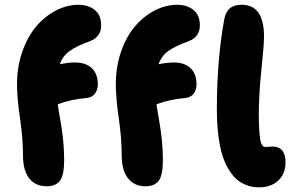

<svg xmlns="http://www.w3.org/2000/svg" viewBox="-20 -780 1247 811"><path d="M176.8 6.8Q129.9 6.8 103.5 -26.4Q77.1 -59.6 77.1 -125Q77.1 -194.3 64.5 -280.5Q51.8 -366.7 51.8 -423.8Q51.8 -497.1 74 -561Q96.2 -625 132.6 -668Q168.9 -710.9 215.8 -735.4Q262.7 -759.8 312 -759.8Q352.5 -759.8 379.9 -738.3Q407.2 -716.8 407.2 -672.9Q407.2 -624 359.9 -606Q301.8 -585 273.2 -564Q244.6 -543 232.9 -508.8Q269 -516.1 296.9 -516.1Q342.3 -516.1 367.7 -492.2Q393.1 -468.3 393.1 -423.8Q393.1 -400.9 381.1 -384.5Q369.1 -368.2 346.2 -366.2Q281.7 -360.8 224.1 -339.8Q226.1 -322.3 233.9 -278.6Q241.7 -234.9 246.3 -192.6Q251 -150.4 251 -104Q251 -40.5 233.4 -16.8Q215.8 6.8 176.8 6.8ZM594.2 6.8Q547.4 6.8 520.8 -26.6Q494.1 -60.1 494.1 -125Q494.1 -194.3 481.7 -280.5Q469.2 -366.7 469.2 -423.8Q469.2 -497.6 491.2 -561.3Q513.2 -625 549.6 -668Q585.9 -710.9 632.8 -735.4Q679.7 -759.8 729 -759.8Q769.5 -759.8 796.9 -738.3Q824.2 -716.8 824.2 -672.9Q824.2 -624 776.9 -606Q718.8 -585 690.2 -564Q661.6 -543 649.9 -508.8Q686 -516.1 713.9 -516.1Q759.3 -516.1 784.7 -492.2Q810.1 -468.3 810.1 -423.8Q810.1 -400.9 798.1 -384.5Q786.1 -368.2 763.2 -366.2Q698.7 -360.8 641.1 -339.8Q643.1 -322.3 650.9 -278.6Q658.7 -234.9 663.3 -192.6Q668 -150.4 668 -104Q668 -40.5 650.6 -16.8Q633.3 6.8 594.2 6.8ZM1075.2 11.2Q1059.1 11.2 1044.7 8.8Q1030.3 6.3 1011.5 -2.2Q992.7 -10.7 977.3 -24.7Q961.9 -38.6 946.3 -63.7Q930.7 -88.9 919.9 -122.3Q909.2 -155.8 902.6 -205.8Q896 -255.9 896 -316.9Q896 -526.9 926.8 -695.8Q932.6 -729 950.4 -744.4Q968.3 -759.8 1001 -759.8Q1095.2 -759.8 1095.2 -625Q1095.2 -591.8 1084.2 -485.6Q1073.2 -379.4 1073.2 -296.9Q1073.2 -258.3 1075 -231.7Q1076.7 -205.1 1079.1 -190.9Q1081.5 -176.8 1085.9 -169.4Q1090.3 -162.1 1093.8 -160.6Q1097.2 -159.2 1103 -159.2Q1109.9 -159.2 1118.7 -160.2Q1127.4 -161.1 1130.9 -161.1Q1186 -161.1 1186 -94.2Q1186 -45.9 1155.3 -17.3Q1124.5 11.2 1075.2 11.2Z"/></svg>

Font: Shantell Sans Normal
Style: Regular
Weight: 800
Designer: Stephen Nixon, Anya Danilova, Shantell Martin
Foundry: Arrow Type
Version: Version 1.006;[559af2be0]